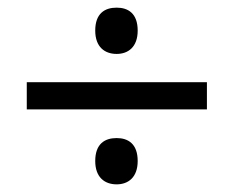

<svg xmlns="http://www.w3.org/2000/svg" viewBox="-20 -603 612 502"><path d="M285 -462C315 -462 340 -480 340 -523C340 -568 315 -583 285 -583C254 -583 229 -568 229 -523C229 -480 254 -462 285 -462ZM50 -317H521V-388H50ZM285 -121C315 -121 340 -139 340 -182C340 -227 315 -242 285 -242C254 -242 229 -227 229 -182C229 -139 254 -121 285 -121Z"/></svg>

Font: Noto Sans Runic
Style: Regular
Weight: 400
Designer: Monotype Design Team
Foundry: Monotype Imaging Inc.
Version: Version 2.002